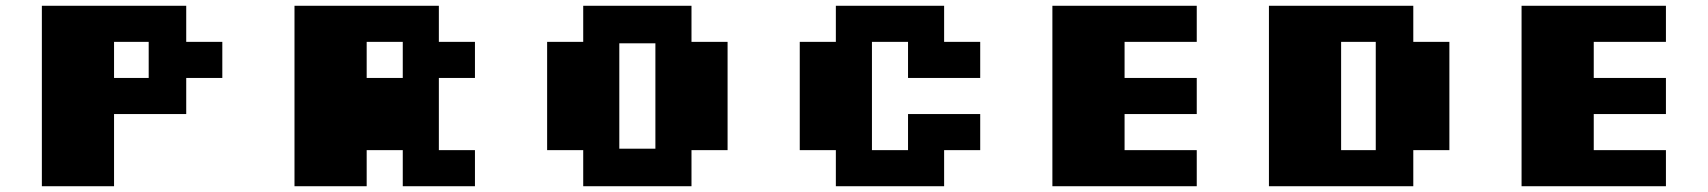

<svg xmlns="http://www.w3.org/2000/svg" viewBox="-20 -645 5915 665"><path d="M125 0V-625H625V-500H750V-375H625V-250H375V0ZM375 -375H495V-500H375Z M1000 0V-625H1500V-500H1625V-375H1500V-125H1625V0H1375V-125H1250V0ZM1250 -375H1375V-500H1250Z M2000 0V-125H1875V-500H2000V-625H2375V-500H2500V-125H2375V0ZM2125 -130H2250V-495H2125Z M2875 0V-125H2750V-500H2875V-625H3250V-500H3375V-375H3125V-500H3000V-125H3125V-250H3375V-125H3250V0Z M3625 0V-625H4125V-500H3875V-375H4125V-250H3875V-125H4125V0Z M4375 0V-625H4875V-500H5000V-125H4875V0ZM4625 -125H4745V-500H4625Z M5250 0V-625H5750V-500H5500V-375H5750V-250H5500V-125H5750V0Z"/></svg>

Font: Silkscreen
Style: Bold
Weight: 700
Designer: Jason Kottke
Foundry: Jason Kottke
Version: Version 1.001; ttfautohint (v1.8.4.7-5d5b)